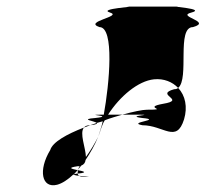

<svg xmlns="http://www.w3.org/2000/svg" viewBox="-20 -779 622 581"><path d="M132 -325C95 -264 106 -208 153 -220C168 -224 185 -235 202 -251H203C207 -255 211 -260 215 -264C198 -268 181 -271 215 -276H221C219 -272 217 -269 216 -266L226 -278C234 -281 238 -287 239 -295C253 -316 267 -340 277 -365C266 -343 253 -322 240 -304C239 -333 220 -376 234 -393C182 -373 139 -349 132 -325ZM281 -697C327 -697 311 -525 294 -432C221 -432 333 -429 269 -422C218 -418 267 -413 273 -407C279 -409 285 -410 291 -412C289 -402 286 -393 284 -387C282 -380 280 -372 277 -365C280 -372 283 -380 285 -388C289 -397 291 -406 297 -415C315 -422 333 -427 350 -432H307C343 -488 398 -534 446 -539C476 -542 502 -531 519 -513C554 -541 513 -697 564 -697C624 -714 512 -729 559 -741C606 -753 489 -759 520 -759H363C401 -759 274 -753 313 -741C352 -729 231 -714 281 -697ZM234 -393C241 -395 246 -398 253 -400C244 -400 238 -398 234 -393ZM202 -251C202 -250 209 -248 219 -247C217 -249 215 -251 215 -254C208 -253 204 -252 203 -251ZM253 -400C272 -402 275 -405 273 -407C266 -405 260 -402 253 -400ZM216 -264V-266C216 -265 215 -265 215 -264ZM216 -264C215 -260 215 -257 215 -254H218C247 -257 232 -261 216 -264ZM219 -247C222 -245 229 -244 237 -244C263 -244 239 -245 219 -247ZM350 -432H395C461 -432 354 -429 410 -422C476 -416 362 -409 411 -400C475 -400 514 -344 537 -418C548 -455 541 -490 519 -513C516 -510 512 -509 507 -509C446 -492 546 -477 474 -465C407 -453 497 -447 425 -447C411 -447 383 -441 350 -432Z"/></svg>

Font: bitstorm
Style: excnobl
Weight: 400
Version: Version 0.2